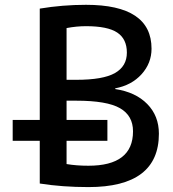

<svg xmlns="http://www.w3.org/2000/svg" viewBox="-20 -760 712 790"><path d="M32.2 -180.7V-266.6H143.6V-724.6Q237.3 -740.2 334 -740.2Q603.5 -740.2 603.5 -559.6Q603.5 -500 562.5 -454.6Q521.5 -409.2 454.1 -396.5V-393.6Q538.1 -380.9 585.9 -332Q633.8 -283.2 633.8 -210Q633.8 9.8 343.8 9.8Q236.3 9.8 143.6 -4.9V-180.7ZM253.9 -85Q293.9 -78.1 343.8 -78.1Q527.3 -78.1 527.3 -219.7Q527.3 -284.2 473.6 -314.9Q419.9 -345.7 293.9 -345.7H253.9V-266.6H421.9V-180.7H253.9ZM253.9 -431.6H293.9Q404.3 -431.6 453.1 -459.5Q502 -487.3 502 -543.5Q502 -599.6 462.4 -626Q422.9 -652.3 334 -652.3Q294.9 -652.3 253.9 -644.5Z"/></svg>

Font: GenEi M Gothic v2 Medium
Style: Regular
Weight: 500
Version: Version 2.0